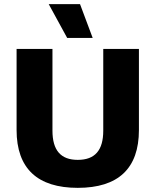

<svg xmlns="http://www.w3.org/2000/svg" viewBox="-20 -896 750 926"><path d="M366 -876H215L304 -713H427ZM650 -660H478V-266C478 -171 438 -125 355 -125C273 -125 233 -171 233 -266V-660H60V-269C60 -83 161 10 355 10C550 10 650 -83 650 -269Z"/></svg>

Font: Work Sans
Style: Bold
Weight: 700
Designer: Wei Huang
Foundry: Wei Huang
Version: Version 2.012